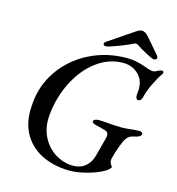

<svg xmlns="http://www.w3.org/2000/svg" viewBox="-121 -933 968 1051"><g transform="rotate(15 363.0 -407.5)"><path d="M76 -248Q76 -260 78 -286Q85 -391 144 -477Q203 -563 300.5 -613Q398 -663 516 -663Q563 -663 616 -644Q631 -638 644.5 -634Q658 -630 669 -630Q679 -630 692 -638Q708 -646 715 -646Q726 -646 726 -637Q726 -633 723 -628Q704 -602 682.5 -557.5Q661 -513 654 -479Q647 -456 634 -456Q617 -456 617 -480Q617 -486 618 -490Q620 -508 620 -516Q620 -557 600 -584Q585 -605 559.5 -618.5Q534 -632 501 -632Q421 -632 352 -581Q283 -530 238.5 -442.5Q194 -355 184 -251Q183 -242 183 -226Q183 -165 211 -117Q239 -69 284.5 -43Q330 -17 381 -17Q422 -17 449.5 -40.5Q477 -64 487 -101L516 -211Q518 -217 518 -226Q518 -244 499 -250Q486 -254 470 -258Q454 -262 449 -263Q422 -269 422 -279Q422 -286 430.5 -290.5Q439 -295 452 -295Q476 -295 518 -291Q528 -290 547.5 -289Q567 -288 582 -288Q593 -288 607 -289Q621 -290 628 -291Q660 -295 683 -295Q691 -295 696 -291.5Q701 -288 701 -282Q701 -275 693 -269Q685 -263 671 -260Q646 -256 633 -246Q620 -236 610 -215Q598 -189 585.5 -150Q573 -111 573 -99Q573 -90 576.5 -83Q580 -76 588 -65Q580 -46 541 -27.5Q502 -9 454 2.5Q406 14 371 14Q286 14 219 -16.5Q152 -47 114 -106Q76 -165 76 -248ZM370 -706Q370 -713 379 -719L506 -805Q526 -819 536 -824Q546 -829 555 -829Q573 -829 594 -805L668 -719Q673 -713 673 -706Q673 -701 668.5 -697.5Q664 -694 657 -694Q647 -694 611.5 -713Q576 -732 554 -747Q547 -752 541 -752Q535 -752 528 -748Q505 -736 451.5 -715.5Q398 -695 385 -695Q368 -695 370 -706Z"/></g></svg>

Font: EB Garamond Medium
Style: Italic
Weight: 500
Italic angle: -17.2°
Designer: Georg Duffner and Octavio Pardo
Foundry: Georg Duffner
Version: Version 1.000